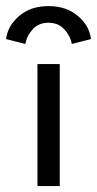

<svg xmlns="http://www.w3.org/2000/svg" viewBox="-78 -626 326 646"><path d="M-57.5 -494.5Q-52.5 -538.5 -13.8 -572Q25 -605.5 85 -605.5Q145 -605.5 184 -572.5Q223 -539.5 228 -494.5L163.5 -478Q159 -505 138.5 -527.2Q118 -549.5 85 -549.5Q52 -549.5 32 -527.5Q12 -505.5 7.5 -478ZM48 0V-410.5H123V0Z"/></svg>

Font: League Spartan
Style: Regular
Weight: 350
Foundry: The League of Moveable Type
Version: Version 2.002